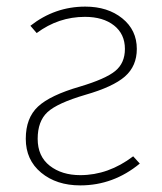

<svg xmlns="http://www.w3.org/2000/svg" viewBox="-20 -551 491 581"><path d="M238 -531Q306 -531 350 -495.5Q394 -460 394 -403Q394 -351 358 -319.5Q322 -288 238 -264Q153 -239 123.5 -211.5Q94 -184 94 -131Q94 -78 130.5 -49.5Q167 -21 223 -21Q308 -21 383 -78L403 -56Q323 10 223 10Q151 10 104.5 -28.5Q58 -67 58 -131Q58 -194 95 -228.5Q132 -263 222 -289Q299 -312 328.5 -336Q358 -360 358 -403Q358 -448 325 -474Q292 -500 237 -500Q157 -500 91 -451L72 -473Q146 -531 238 -531Z"/></svg>

Font: Fira Sans UltraLight
Style: Regular
Weight: 200
Designer: Carrois Corporate & Edenspiekermann AG
Foundry: Carrois Corporate GbR & Edenspiekermann AG
Version: Version 4.106;PS 004.106;hotconv 1.0.70;makeotf.lib2.5.58329